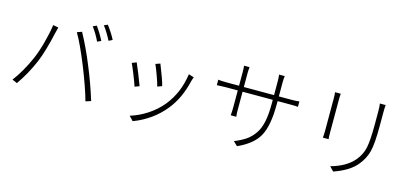

<svg xmlns="http://www.w3.org/2000/svg" viewBox="-69 -1333 4138 1925"><g transform="rotate(15 2000.0 -371.0)"><path d="M718.8 -751 756.8 -767.6Q804.7 -701.2 839.8 -630.9L800.8 -613.3Q767.6 -684.6 718.8 -751ZM824.2 -789.1 861.3 -805.7Q919.9 -726.6 947.3 -669.9L909.2 -651.4Q865.2 -736.3 824.2 -789.1ZM233.4 -293.9Q265.6 -368.2 293.9 -473.6Q322.3 -579.1 333 -660.2L388.7 -649.4Q387.7 -645.5 374 -591.8Q327.1 -383.8 280.3 -272.5Q218.8 -127.9 131.8 -3.9L80.1 -26.4Q164.1 -135.7 233.4 -293.9ZM724.6 -342.8Q639.6 -552.7 580.1 -652.3L629.9 -669.9Q710.9 -520.5 775.4 -360.4Q841.8 -202.1 897.5 -22.5L842.8 -4.9Q808.6 -131.8 724.6 -342.8Z M1422.9 -548.8 1470.7 -565.4Q1530.3 -417 1546.9 -351.6L1500 -334Q1493.2 -365.2 1465.8 -440.4Q1438.5 -515.6 1422.9 -548.8ZM1774.4 -536.1 1829.1 -518.6Q1826.2 -511.7 1817.4 -484.4Q1773.4 -292 1672.9 -167Q1547.9 -9.8 1351.6 64.5L1308.6 19.5Q1399.4 -7.8 1484.4 -63.5Q1569.3 -119.1 1630.9 -194.3Q1747.1 -337.9 1774.4 -536.1ZM1191.4 -497.1 1238.3 -515.6Q1282.2 -416 1328.1 -292L1280.3 -274.4Q1268.6 -312.5 1236.3 -393.1Q1204.1 -473.6 1191.4 -497.1Z M2703.1 -554.7H2835Q2890.6 -554.7 2915 -559.6V-502.9Q2903.3 -505.9 2835 -505.9H2703.1V-469.7Q2703.1 -255.9 2646 -146.5Q2588.9 -37.1 2426.8 36.1L2383.8 -4.9Q2455.1 -34.2 2500.5 -64.9Q2545.9 -95.7 2583 -147Q2620.1 -198.2 2636.7 -275.4Q2653.3 -352.5 2653.3 -462.9V-505.9H2339.8V-329.1Q2339.8 -262.7 2343.8 -247.1H2286.1Q2286.1 -248 2287.1 -261.7Q2288.1 -275.4 2289.1 -294.9Q2290 -314.5 2290 -329.1V-505.9H2168Q2150.4 -505.9 2127.9 -504.9Q2105.5 -503.9 2089.8 -503.4Q2074.2 -502.9 2073.2 -502.9V-559.6Q2092.8 -554.7 2168 -554.7H2290V-700.2Q2290 -746.1 2286.1 -761.7H2343.8Q2343.8 -760.7 2342.8 -752Q2341.8 -743.2 2340.8 -729Q2339.8 -714.8 2339.8 -701.2V-554.7H2653.3V-692.4Q2653.3 -709 2652.3 -726.6Q2651.4 -744.1 2650.4 -754.9Q2649.4 -765.6 2649.4 -766.6H2708Q2703.1 -747.1 2703.1 -692.4Z M3236.3 -741.2H3295.9Q3293 -716.8 3293 -671.9V-339.8Q3293 -291 3295.9 -269.5H3236.3Q3240.2 -296.9 3240.2 -339.8V-671.9Q3240.2 -718.8 3236.3 -741.2ZM3700.2 -748H3759.8Q3756.8 -714.8 3756.8 -669.9V-529.3Q3756.8 -345.7 3736.3 -265.1Q3715.8 -184.6 3659.2 -115.2Q3586.9 -24.4 3423.8 32.2L3381.8 -11.7Q3543 -56.6 3620.1 -150.4Q3672.9 -212.9 3689 -290Q3705.1 -367.2 3705.1 -530.3V-669.9Q3705.1 -710.9 3700.2 -748Z"/></g></svg>

Font: Gen Shin Gothic Monospace Light
Style: Regular
Weight: 300
Designer: [Source Han Sans]
Ryoko NISHIZUKA  (kana & ideographs); Paul D. Hunt (Latin, Greek & Cyrillic); Wenlong ZHANG  (bopomofo
Version: Version 1.002.20150607